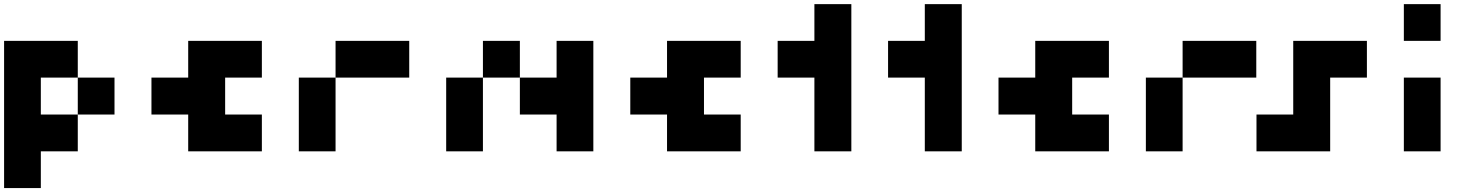

<svg xmlns="http://www.w3.org/2000/svg" viewBox="-20 -740 7246 939"><path d="M179.7 0Q179.7 59.6 179.7 179.7Q120.1 179.7 0 179.7Q0 -59.6 0 -540Q59.6 -540 179.7 -540Q240.2 -540 360.4 -540Q360.4 -480.5 360.4 -360.4Q299.8 -360.4 179.7 -360.4Q179.7 -299.8 179.7 -179.7Q240.2 -179.7 360.4 -179.7Q360.4 -120.1 360.4 0Q299.8 0 179.7 0ZM360.4 -360.4Q419.9 -360.4 540 -360.4Q540 -299.8 540 -179.7Q480.5 -179.7 360.4 -179.7Q360.4 -240.2 360.4 -360.4Z M900.4 -179.7Q840.8 -179.7 720.7 -179.7Q720.7 -240.2 720.7 -360.4Q780.3 -360.4 900.4 -360.4Q900.4 -419.9 900.4 -540Q1020.5 -540 1260.7 -540Q1260.7 -480.5 1260.7 -360.4Q1201.2 -360.4 1081.1 -360.4Q1081.1 -299.8 1081.1 -179.7Q1140.6 -179.7 1260.7 -179.7Q1260.7 -120.1 1260.7 0Q1140.6 0 900.4 0Q900.4 -59.6 900.4 -179.7Z M1441.4 -360.4Q1501 -360.4 1621.1 -360.4Q1621.1 -240.2 1621.1 0Q1561.5 0 1441.4 0Q1441.4 -120.1 1441.4 -360.4ZM1621.1 -540Q1741.2 -540 1981.4 -540Q1981.4 -480.5 1981.4 -360.4Q1861.3 -360.4 1621.1 -360.4Q1621.1 -419.9 1621.1 -540Z M2702.1 -360.4Q2702.1 -419.9 2702.1 -540Q2761.7 -540 2881.8 -540Q2881.8 -360.4 2881.8 0Q2822.3 0 2702.1 0Q2702.1 -59.6 2702.1 -179.7Q2642.6 -179.7 2522.5 -179.7Q2522.5 -240.2 2522.5 -360.4Q2582 -360.4 2702.1 -360.4ZM2162.1 -360.4Q2221.7 -360.4 2341.8 -360.4Q2341.8 -240.2 2341.8 0Q2282.2 0 2162.1 0Q2162.1 -120.1 2162.1 -360.4ZM2341.8 -540Q2402.3 -540 2522.5 -540Q2522.5 -480.5 2522.5 -360.4Q2461.9 -360.4 2341.8 -360.4Q2341.8 -419.9 2341.8 -540Z M3242.2 -179.7Q3182.6 -179.7 3062.5 -179.7Q3062.5 -240.2 3062.5 -360.4Q3122.1 -360.4 3242.2 -360.4Q3242.2 -419.9 3242.2 -540Q3362.3 -540 3602.5 -540Q3602.5 -480.5 3602.5 -360.4Q3543 -360.4 3422.9 -360.4Q3422.9 -299.8 3422.9 -179.7Q3482.4 -179.7 3602.5 -179.7Q3602.5 -120.1 3602.5 0Q3482.4 0 3242.2 0Q3242.2 -59.6 3242.2 -179.7Z M3962.9 -360.4Q3903.3 -360.4 3783.2 -360.4Q3783.2 -419.9 3783.2 -540Q3842.8 -540 3962.9 -540Q3962.9 -599.6 3962.9 -719.7Q4023.4 -719.7 4143.6 -719.7Q4143.6 -480.5 4143.6 0Q4083 0 3962.9 0Q3962.9 -120.1 3962.9 -360.4Z M4502.9 -360.4Q4443.4 -360.4 4323.2 -360.4Q4323.2 -419.9 4323.2 -540Q4382.8 -540 4502.9 -540Q4502.9 -599.6 4502.9 -719.7Q4563.5 -719.7 4683.6 -719.7Q4683.6 -480.5 4683.6 0Q4623 0 4502.9 0Q4502.9 -120.1 4502.9 -360.4Z M5043 -179.7Q4983.4 -179.7 4863.3 -179.7Q4863.3 -240.2 4863.3 -360.4Q4922.9 -360.4 5043 -360.4Q5043 -419.9 5043 -540Q5163.1 -540 5403.3 -540Q5403.3 -480.5 5403.3 -360.4Q5343.8 -360.4 5223.6 -360.4Q5223.6 -299.8 5223.6 -179.7Q5283.2 -179.7 5403.3 -179.7Q5403.3 -120.1 5403.3 0Q5283.2 0 5043 0Q5043 -59.6 5043 -179.7Z M5584 -360.4Q5643.6 -360.4 5763.7 -360.4Q5763.7 -240.2 5763.7 0Q5704.1 0 5584 0Q5584 -120.1 5584 -360.4ZM5763.7 -540Q5883.8 -540 6124 -540Q6124 -480.5 6124 -360.4Q6003.9 -360.4 5763.7 -360.4Q5763.7 -419.9 5763.7 -540Z M6304.7 -179.7Q6304.7 -240.2 6304.7 -360.4Q6304.7 -419.9 6304.7 -540Q6424.8 -540 6665 -540Q6665 -480.5 6665 -360.4Q6605.5 -360.4 6485.4 -360.4Q6485.4 -299.8 6485.4 -179.7Q6485.4 -120.1 6485.4 0Q6365.2 0 6125 0Q6125 -59.6 6125 -179.7Q6184.6 -179.7 6304.7 -179.7Z M6845.7 -719.7Q6905.3 -719.7 7025.4 -719.7Q7025.4 -660.2 7025.4 -540Q6965.8 -540 6845.7 -540Q6845.7 -599.6 6845.7 -719.7ZM6845.7 -360.4Q6905.3 -360.4 7025.4 -360.4Q7025.4 -240.2 7025.4 0Q6965.8 0 6845.7 0Q6845.7 -120.1 6845.7 -360.4Z"/></svg>

Font: Pixelfont
Style: 5 px
Weight: 400
Designer: Eugene Lysy
Version: Version 1.0.2 (beta)